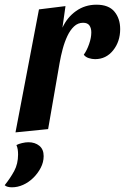

<svg xmlns="http://www.w3.org/2000/svg" viewBox="-45 -550 532 818"><path d="M21 14 121 -510 234 -524 221 -432Q241 -476 279 -503Q317 -530 366 -530Q418 -530 442.5 -500.5Q467 -471 467 -426Q467 -373 437 -335.5Q407 -298 360 -298Q347 -298 333 -302.5Q319 -307 312 -317Q325 -335 334.5 -362Q344 -389 344 -412Q344 -430 336 -441.5Q328 -453 309 -453Q287 -453 270.5 -437.5Q254 -422 242 -396.5Q230 -371 222 -341Q214 -311 209 -282L160 0ZM6 248Q-3 248 -11.5 246Q-20 244 -25 239Q-1 209 15.5 178.5Q32 148 32 108Q32 97 30.5 87Q29 77 25 68Q34 63 49 59.5Q64 56 76 56Q104 56 122.5 71Q141 86 141 115Q141 141 128.5 165Q116 189 96.5 208Q77 227 53.5 237.5Q30 248 6 248Z"/></svg>

Font: Sansita Swashed Light Medium
Style: Regular
Weight: 500
Version: Version 1.003